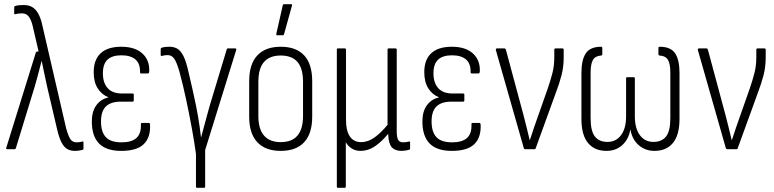

<svg xmlns="http://www.w3.org/2000/svg" viewBox="-20 -715 3711 920"><path d="M340 8Q316 8 300.5 -2Q285 -12 274 -34Q263 -56 254 -94L206 -299Q199 -330 193 -359.5Q187 -389 180 -422H179Q171 -389 163 -360Q155 -331 146 -299L56 -5Q54 0 50 0H15Q8 0 10 -7L152 -464Q154 -468 158 -468H165L136 -593Q129 -621 117.5 -636Q106 -651 85 -651Q68 -651 53 -647Q48 -646 48 -651V-680Q48 -685 52 -686Q61 -689 71.5 -690Q82 -691 93 -691Q118 -691 134.5 -681Q151 -671 162 -652Q173 -633 180 -606L297 -100Q307 -64 317 -48.5Q327 -33 347 -33Q361 -33 375 -37Q380 -38 380 -32V-4Q380 2 376 3Q368 5 358.5 6.5Q349 8 340 8Z M561 8Q489 8 454.5 -27.5Q420 -63 420 -133Q420 -181 441.5 -210.5Q463 -240 499 -248V-249Q467 -262 448 -292Q429 -322 429 -369Q429 -429 462.5 -460Q496 -491 561 -491Q627 -491 662.5 -458.5Q698 -426 695 -371Q694 -363 688 -363H656Q651 -363 651 -370Q652 -410 629 -430Q606 -450 562 -450Q517 -450 495 -429Q473 -408 473 -364Q473 -318 496 -292.5Q519 -267 564 -267H615Q621 -267 621 -261V-234Q621 -228 615 -228H560Q511 -228 487.5 -205Q464 -182 464 -133Q464 -83 487 -58Q510 -33 562 -33Q611 -33 634 -54Q657 -75 655 -119Q655 -126 660 -126H693Q698 -126 699 -118Q702 -57 669 -24.5Q636 8 561 8Z M924 185Q919 185 919 179V23Q912 -30 900 -96Q888 -162 873 -233Q858 -304 840 -371Q827 -416 815 -433.5Q803 -451 783 -451Q776 -451 769.5 -450Q763 -449 755 -447Q753 -446 751.5 -447.5Q750 -449 750 -452V-479Q750 -485 754 -486Q762 -489 772 -490Q782 -491 791 -491Q814 -491 830 -481.5Q846 -472 859 -446.5Q872 -421 883 -371Q894 -324 902.5 -286.5Q911 -249 919 -210Q924 -185 928.5 -159.5Q933 -134 936.5 -108.5Q940 -83 943 -58H944Q951 -84 957.5 -108.5Q964 -133 971 -158Q978 -183 985 -209L1066 -477Q1067 -483 1072 -483H1107Q1111 -483 1112 -481Q1113 -479 1112 -476L963 4V179Q963 185 957 185Z M1325 8Q1252 8 1213 -33.5Q1174 -75 1174 -156V-326Q1174 -408 1213 -449.5Q1252 -491 1325 -491Q1399 -491 1437.5 -449.5Q1476 -408 1476 -326V-156Q1476 -75 1437.5 -33.5Q1399 8 1325 8ZM1325 -34Q1379 -34 1405.5 -65.5Q1432 -97 1432 -159V-323Q1432 -387 1405.5 -418Q1379 -449 1325 -449Q1272 -449 1245 -418Q1218 -387 1218 -323V-159Q1218 -97 1245 -65.5Q1272 -34 1325 -34ZM1308 -546Q1303 -546 1304 -553L1335 -690Q1336 -693 1337.5 -694Q1339 -695 1342 -695H1375Q1381 -695 1379 -688L1341 -551Q1339 -546 1335 -546Z M1599 185Q1594 185 1594 179V-477Q1594 -483 1599 -483H1632Q1638 -483 1638 -477V-139Q1638 -88 1656.5 -61Q1675 -34 1710 -34Q1744 -34 1775.5 -57Q1807 -80 1837 -117V-477Q1837 -483 1842 -483H1875Q1881 -483 1881 -477V-87Q1881 -58 1887.5 -45.5Q1894 -33 1912 -33Q1919 -33 1926 -34Q1933 -35 1940 -37Q1945 -38 1945 -32V-3Q1945 1 1940 3Q1932 5 1922 6.5Q1912 8 1904 8Q1873 8 1857.5 -9Q1842 -26 1840 -72V-74Q1809 -36 1776.5 -14Q1744 8 1708 8Q1683 8 1664.5 -4Q1646 -16 1637 -34V179Q1637 185 1631 185Z M2145 8Q2073 8 2038.5 -27.5Q2004 -63 2004 -133Q2004 -181 2025.5 -210.5Q2047 -240 2083 -248V-249Q2051 -262 2032 -292Q2013 -322 2013 -369Q2013 -429 2046.5 -460Q2080 -491 2145 -491Q2211 -491 2246.5 -458.5Q2282 -426 2279 -371Q2278 -363 2272 -363H2240Q2235 -363 2235 -370Q2236 -410 2213 -430Q2190 -450 2146 -450Q2101 -450 2079 -429Q2057 -408 2057 -364Q2057 -318 2080 -292.5Q2103 -267 2148 -267H2199Q2205 -267 2205 -261V-234Q2205 -228 2199 -228H2144Q2095 -228 2071.5 -205Q2048 -182 2048 -133Q2048 -83 2071 -58Q2094 -33 2146 -33Q2195 -33 2218 -54Q2241 -75 2239 -119Q2239 -126 2244 -126H2277Q2282 -126 2283 -118Q2286 -57 2253 -24.5Q2220 8 2145 8Z M2496 0Q2492 0 2490 -5L2356 -475Q2355 -483 2361 -483H2397Q2402 -483 2404 -477L2488 -165Q2496 -134 2503.5 -104Q2511 -74 2518 -44H2519Q2529 -75 2539.5 -105.5Q2550 -136 2561 -167L2605 -292Q2618 -330 2627 -365Q2636 -400 2636 -441V-477Q2636 -483 2642 -483H2675Q2681 -483 2681 -477V-440Q2681 -394 2670.5 -354Q2660 -314 2644 -272L2547 -5Q2546 0 2540 0Z M2886 8Q2829 8 2797.5 -30Q2766 -68 2766 -146V-365Q2766 -428 2787 -459.5Q2808 -491 2861 -491Q2866 -491 2866 -485V-455Q2866 -450 2861 -449Q2832 -447 2821 -427.5Q2810 -408 2810 -367V-149Q2810 -87 2830.5 -61Q2851 -35 2891 -35Q2932 -35 2956 -67.5Q2980 -100 2980 -158V-339Q2980 -345 2985 -345H3017Q3022 -345 3022 -339V-158Q3022 -100 3046 -67.5Q3070 -35 3111 -35Q3151 -35 3171.5 -61Q3192 -87 3192 -149V-367Q3192 -408 3181 -427.5Q3170 -447 3140 -449Q3135 -450 3135 -455V-485Q3135 -491 3141 -491Q3194 -491 3215 -459.5Q3236 -428 3236 -365V-146Q3236 -68 3204.5 -30Q3173 8 3116 8Q3073 8 3041.5 -18.5Q3010 -45 3001 -93H3000Q2992 -47 2961.5 -19.5Q2931 8 2886 8Z M3464 0Q3460 0 3458 -5L3324 -475Q3323 -483 3329 -483H3365Q3370 -483 3372 -477L3456 -165Q3464 -134 3471.5 -104Q3479 -74 3486 -44H3487Q3497 -75 3507.5 -105.5Q3518 -136 3529 -167L3573 -292Q3586 -330 3595 -365Q3604 -400 3604 -441V-477Q3604 -483 3610 -483H3643Q3649 -483 3649 -477V-440Q3649 -394 3638.5 -354Q3628 -314 3612 -272L3515 -5Q3514 0 3508 0Z"/></svg>

Font: Sofia Sans Condensed Light
Style: Regular
Weight: 300
Designer: Botio Nikoltchev, Ani Petrova
Foundry: lettersoup
Version: Version 4.101